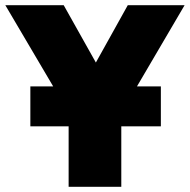

<svg xmlns="http://www.w3.org/2000/svg" viewBox="-32 -720 731 740"><path d="M232.5 0V-286L-11.5 -700H213.5L337.5 -479L460.5 -700H679.5L435.5 -284V0ZM85 -233V-387H588V-233Z"/></svg>

Font: Geologica Black
Style: Regular
Weight: 900
Designer: Sindre Bremnes, Frode Helland
Foundry: Monokrom Skriftforlag AS
Version: Version 1.010;gftools[0.9.28]